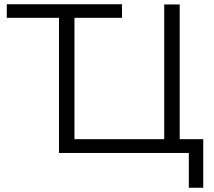

<svg xmlns="http://www.w3.org/2000/svg" viewBox="-20 -720 1007 905"><path d="M870 1H827H754H258V0V-636H12V-700H555V-636H331V-64H754V-699H827V-64H938V165H870Z"/></svg>

Font: Modern
Style: Small
Weight: 400
Designer: Julieta Ulanovsky
Foundry: Julieta Ulanovsky
Version: Version 8.000